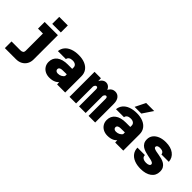

<svg xmlns="http://www.w3.org/2000/svg" viewBox="106 -1825 3038 3038"><g transform="rotate(45 1625.0 -305.5)"><path d="M518 -560V-19Q518 40 493 84Q468 128 423 153Q378 178 317 178H69V29H265Q297 29 314.5 16.5Q332 4 332 -29V-560ZM222 -411V-560H385V-411ZM328 -623V-780H520V-623Z M1060 0 1055 -87V-374Q1055 -406 1031.5 -424.5Q1008 -443 967 -443Q927 -443 903 -427Q879 -411 875 -382H696Q702 -441 737 -483.5Q772 -526 833 -549Q894 -572 976 -572Q1055 -572 1114.5 -547.5Q1174 -523 1207.5 -476.5Q1241 -430 1241 -364V0ZM896 12Q843 12 801 -9.5Q759 -31 735.5 -69.5Q712 -108 712 -157Q712 -245 776.5 -294Q841 -343 957 -343H1071L1070 -222L959 -220Q927 -220 909 -207.5Q891 -195 891 -173Q891 -154 906 -141.5Q921 -129 947 -129Q985 -129 1015 -146Q1045 -163 1063 -193L1081 -84Q1055 -35 1008.5 -11.5Q962 12 896 12Z M1764 0V-379Q1764 -400 1757.5 -411Q1751 -422 1737 -422Q1717 -422 1702.5 -392Q1688 -362 1676 -287L1666 -375Q1658 -465 1693.5 -518.5Q1729 -572 1792 -572Q1845 -572 1878.5 -531.5Q1912 -491 1912 -412V0ZM1338 0V-560H1481L1485 -459V0ZM1551 0V-379Q1551 -402 1544 -412Q1537 -422 1524 -422Q1501 -422 1488.5 -390.5Q1476 -359 1465 -287L1466 -381Q1461 -439 1477.5 -482Q1494 -525 1523.5 -548.5Q1553 -572 1586 -572Q1637 -572 1668 -528Q1699 -484 1699 -414V0Z M2360 0 2355 -87V-374Q2355 -406 2331.5 -424.5Q2308 -443 2267 -443Q2227 -443 2203 -427Q2179 -411 2175 -382H1996Q2002 -441 2037 -483.5Q2072 -526 2133 -549Q2194 -572 2276 -572Q2355 -572 2414.5 -547.5Q2474 -523 2507.5 -476.5Q2541 -430 2541 -364V0ZM2196 12Q2143 12 2101 -9.5Q2059 -31 2035.5 -69.5Q2012 -108 2012 -157Q2012 -245 2076.5 -294Q2141 -343 2257 -343H2371L2370 -222L2259 -220Q2227 -220 2209 -207.5Q2191 -195 2191 -173Q2191 -154 2206 -141.5Q2221 -129 2247 -129Q2285 -129 2315 -146Q2345 -163 2363 -193L2381 -84Q2355 -35 2308.5 -11.5Q2262 12 2196 12ZM2178 -616 2264 -789H2444L2328 -616Z M2936 12Q2856 12 2795 -12.5Q2734 -37 2700.5 -83Q2667 -129 2666 -192H2833Q2832 -156 2859 -137Q2886 -118 2933 -118Q2966 -118 2987.5 -129Q3009 -140 3009 -159Q3009 -178 2991 -188.5Q2973 -199 2943.5 -205.5Q2914 -212 2879 -219Q2844 -226 2808.5 -236.5Q2773 -247 2743.5 -265.5Q2714 -284 2696 -314.5Q2678 -345 2678 -391Q2678 -446 2709 -486.5Q2740 -527 2795.5 -549.5Q2851 -572 2925 -572Q3036 -572 3103 -521.5Q3170 -471 3176 -384H3010Q3008 -412 2986 -427Q2964 -442 2924 -442Q2893 -442 2875.5 -431.5Q2858 -421 2858 -402Q2858 -384 2876 -375Q2894 -366 2923 -360Q2952 -354 2987.5 -348.5Q3023 -343 3058.5 -333Q3094 -323 3123 -304.5Q3152 -286 3170 -255Q3188 -224 3188 -176Q3188 -88 3120 -38Q3052 12 2936 12Z"/></g></svg>

Font: Azeret Mono Thin ExtraBold
Style: Regular
Weight: 800
Version: Version 1.002